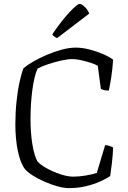

<svg xmlns="http://www.w3.org/2000/svg" viewBox="-20 -968 657 988"><path d="M335 0Q309 0 276.5 -9Q244 -18 210.5 -32.5Q177 -47 150 -64Q123 -81 109 -97Q85 -128 72 -190Q59 -252 59 -328Q59 -388 65 -445.5Q71 -503 81 -548Q91 -593 101 -617Q121 -634 152.5 -652Q184 -670 221.5 -686Q259 -702 297.5 -712.5Q336 -723 370 -723Q403 -723 440 -713.5Q477 -704 509.5 -690Q542 -676 562 -661Q559 -611 552 -567.5Q545 -524 540 -502Q524 -502 513.5 -505Q503 -508 499 -511L483 -630Q470 -637 446 -645Q422 -653 396 -658.5Q370 -664 352 -664Q329 -664 295.5 -656.5Q262 -649 228.5 -638Q195 -627 173 -615Q155 -573 146 -501.5Q137 -430 137 -356Q137 -285 146.5 -226Q156 -167 173 -137Q188 -120 220.5 -102Q253 -84 290.5 -71.5Q328 -59 356 -59Q388 -59 422.5 -65Q457 -71 478 -78L521 -221Q533 -221 545.5 -216.5Q558 -212 562 -209Q561 -173 556 -130Q551 -87 547 -62Q528 -49 496 -34.5Q464 -20 423 -10Q382 0 335 0ZM274 -772Q266 -775 259 -780.5Q252 -786 249 -791Q297 -862 337.5 -905Q378 -948 390 -948Q400 -948 416.5 -932Q433 -916 439 -898Z"/></svg>

Font: Texturina 72pt Light
Style: Regular
Weight: 300
Designer: Guillermo Torres Carreño
Foundry: Omnibus-Type
Version: Version 1.002; ttfautohint (v1.8.3)